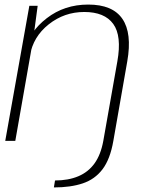

<svg xmlns="http://www.w3.org/2000/svg" viewBox="-20 -617 654 841"><path d="M216 204Q289.5 204 342.5 186.2Q395.5 168.5 429 124.5Q462.5 80.5 476.5 0H432.5Q421.5 60.5 394.2 98.5Q367 136.5 323.2 155Q279.5 173.5 221 173.5ZM3 0H47L126 -449.5L145 -591.5H108.5ZM432.5 0H476.5L537.5 -348.5Q559 -471.5 516.2 -534.2Q473.5 -597 366.5 -597Q262 -597 184.8 -537.2Q107.5 -477.5 94 -402L111 -373Q125 -456 193.2 -510.2Q261.5 -564.5 349 -564.5Q438 -564.5 476 -512.2Q514 -460 494 -348Z"/></svg>

Font: Anybody SemiExpanded ExtraLight
Style: Italic
Weight: 250
Width: 6
Italic angle: -10°
Version: Version 1.113;gftools[0.9.25]